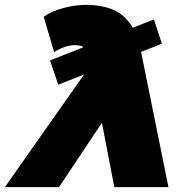

<svg xmlns="http://www.w3.org/2000/svg" viewBox="-88 -771 757 791"><path d="M383 0 297 -446 286 -468 273 -535Q269 -560 259.5 -572.5Q250 -585 220 -585Q200 -585 177 -577Q154 -569 135 -556L92 -702Q124 -725 173 -738Q222 -751 267 -751Q325 -751 370.5 -734Q416 -717 447 -675Q478 -633 493 -558L606 0ZM-68 0 285 -502 404 -373 155 0ZM152 -422 118 -522 546 -691 579 -591Z"/></svg>

Font: Montserrat Thin Black
Style: Italic
Weight: 900
Italic angle: -11.3°
Version: Version 9.000